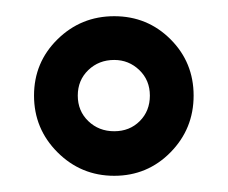

<svg xmlns="http://www.w3.org/2000/svg" viewBox="-20 -684 281 237"><path d="M121 -664Q162 -664 190.5 -635.5Q219 -607 219 -566Q219 -525 190.5 -496Q162 -467 121 -467Q80 -467 51 -496Q22 -525 22 -566Q22 -607 51 -635.5Q80 -664 121 -664ZM121 -610Q102 -610 89 -597.5Q76 -585 76 -566Q76 -547 89 -534.5Q102 -522 121 -522Q140 -522 152.5 -534.5Q165 -547 165 -566Q165 -585 152 -597.5Q139 -610 121 -610Z"/></svg>

Font: Cinzel ExtraBold
Style: Regular
Weight: 800
Designer: Natanael Gama
Version: Version 2.000